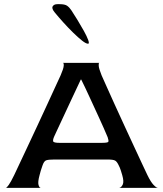

<svg xmlns="http://www.w3.org/2000/svg" viewBox="-20 -902 782 922"><path d="M8 0Q12 0 22 -14Q32 -28 48 -61Q55 -76 72 -112Q89 -148 112 -197Q135 -246 160 -299.5Q185 -353 207.5 -402Q230 -451 247 -488Q264 -525 271 -540Q285 -572 286 -586Q287 -600 282 -600H457Q453 -600 454 -586Q455 -572 468 -540Q475 -525 491 -488.5Q507 -452 529.5 -403Q552 -354 576 -301.5Q600 -249 623 -200Q646 -151 663 -114Q680 -77 688 -61Q704 -28 717.5 -14Q731 0 738 0H553Q563 -2 569.5 -16Q576 -30 567 -61Q565 -69 560 -84Q555 -99 551 -106Q542 -126 532.5 -131Q523 -136 497 -136H241Q212 -136 201.5 -132Q191 -128 184 -107Q180 -95 176 -83Q172 -71 170 -61Q161 -28 165 -14Q169 0 176 0ZM267 -216H468Q497 -216 500 -221Q503 -226 497 -243Q479 -286 455.5 -337Q432 -388 409.5 -437Q387 -486 370 -520H368Q347 -476 325 -428.5Q303 -381 283.5 -339.5Q264 -298 252 -272Q240 -246 240 -246Q233 -230 235.5 -223Q238 -216 267 -216ZM403 -692Q393 -692 374 -707Q355 -722 331.5 -745Q308 -768 284.5 -794Q261 -820 243 -842Q227 -861 233 -871.5Q239 -882 256 -882H266Q291 -882 302 -874.5Q313 -867 323 -852Q335 -834 351.5 -807Q368 -780 382.5 -754Q397 -728 403.5 -710Q410 -692 403 -692Z"/></svg>

Font: Red Rose
Style: Regular
Weight: 400
Designer: Jaikishan Patel
Version: Version 2.000; ttfautohint (v1.8.3)